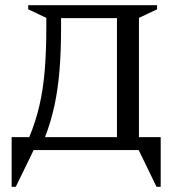

<svg xmlns="http://www.w3.org/2000/svg" viewBox="-20 -580 696 742"><path d="M89 -544V-560H587V-544L517 -511V-50H601V142H585L516 0H110L41 142H25V-50H93Q118 -110 132.5 -173Q147 -236 153 -309.5Q159 -383 159 -473V-511ZM432 -50V-510H216V-473Q216 -382 210 -308.5Q204 -235 190.5 -172.5Q177 -110 154 -50Z"/></svg>

Font: Spectral SC
Style: Regular
Weight: 400
Designer: Jean-Baptiste Levee
Foundry: Production Type
Version: Version 2.001